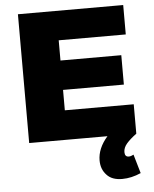

<svg xmlns="http://www.w3.org/2000/svg" viewBox="-61 -752 835 1041"><g transform="rotate(-5 356.5 -231.5)"><path d="M664 215 634 112C625 117 616 120 608 120C593 120 586 111 586 94C586 79 592 63 605 48C618 33 636 17 659 0V-160H284V-271H615V-431H284V-541H649V-701H76V0H502C466 41 448 84 448 127C448 160 458 186 478 207C497 228 525 238 562 238C596 238 630 230 664 215Z"/></g></svg>

Font: Argentum Sans ExtraBold
Style: Regular
Weight: 800
Designer: Julieta Ulanovsky
Foundry: Julieta Ulanovsky
Version: Version 5.001;February 15, 2019;FontCreator 11.5.0.2425 64-b